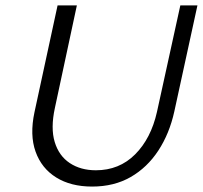

<svg xmlns="http://www.w3.org/2000/svg" viewBox="-20 -678 747 707"><path d="M319 9Q241 9 187 -24.5Q133 -58 111 -119.5Q89 -181 107 -265L192 -658H263L182 -280Q166 -206 181.5 -155Q197 -104 237 -77.5Q277 -51 333 -51Q419 -51 477.5 -109.5Q536 -168 558 -266L644 -658H707L622 -268Q604 -186 563 -123.5Q522 -61 461 -26Q400 9 319 9Z"/></svg>

Font: Ysabeau Office
Style: Italic
Weight: 400
Italic angle: -12°
Designer: Christian Thalmann (Catharsis Fonts)
Version: Version 2.001;gftools[0.9.30]; featfreeze: tnum,lnum,ss02